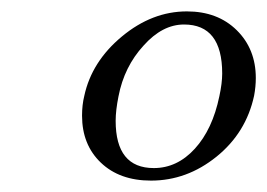

<svg xmlns="http://www.w3.org/2000/svg" viewBox="-20 -577 469 337"><path d="M426 -409Q412 -344 360 -302Q308 -260 245 -260Q190 -260 157 -291.5Q124 -323 124 -374Q124 -393 128 -409Q141 -469 194 -513Q247 -557 308 -557Q362 -557 395.5 -524Q429 -491 429 -440Q429 -425 426 -409ZM365 -408Q370 -431 370 -448Q370 -534 303 -534Q265 -534 232 -497Q198 -460 188 -408Q183 -383 183 -365Q183 -282 250 -282Q291 -282 322 -316Q353 -350 365 -408Z"/></svg>

Font: GFS Didot
Style: Italic
Weight: 400
Italic angle: -12°
Designer: Takis Katsoulidis and George D. Matthiopoulos
Foundry: George Matthiopoulos and Takis Katsoulidis
Version: Version 1.0